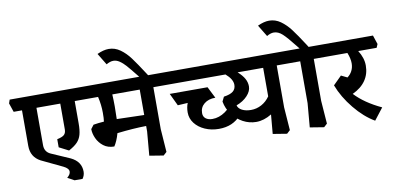

<svg xmlns="http://www.w3.org/2000/svg" viewBox="-122 -1194 3257 1585"><g transform="rotate(-10 1506.5 -401.5)"><path d="M502.9 -536.1V-350.1Q502.9 -291 492.9 -255.1Q482.9 -219.2 458.5 -193.6Q434.1 -168 386.2 -142.1L306.2 -183.1V-251Q349.1 -259.8 365.5 -274.9Q381.8 -290 381.8 -319.8V-536.1H182.1V-223.1Q182.1 -166 231.9 -144L389.2 -75.2Q474.1 -34.2 474.1 49.8Q474.1 80.6 455.1 107.9H388.2L332 77.1Q360.8 53.2 360.8 29.8Q360.8 2.9 317.9 -18.1L140.1 -103Q61 -145 61 -237.8V-536.1H-8.8L-34.2 -610.8L-23.9 -641.1H566.9L591.8 -565.9L579.1 -536.1Z M1162.1 -184.1 1175.8 8.8 1147.9 34.2 1030.8 15.1 1047.9 -185.1V-231Q943.8 -230 804.2 -213.9Q795.4 -181.6 783.2 -153.8Q771 -126 759.8 -109.9Q706.5 -109.9 670.2 -137.9Q633.8 -166 615.5 -206.5Q597.2 -247.1 597.2 -284.2L622.1 -316.9Q662.1 -323.7 710.9 -327.1Q712.9 -338.4 713.9 -358.2Q714.8 -377.9 714.8 -400.9Q714.8 -467.8 698.7 -536.1H564L539.1 -610.8L548.8 -641.1H1259.8L1285.2 -565.9L1272 -536.1H1162.1ZM817.9 -536.1Q820.8 -486.3 820.8 -435.1Q820.8 -398.9 818.8 -329.1H827.1Q862.3 -329.1 1006.8 -324.2L1047.9 -323.2V-536.1Z M853 -911.1Q904.8 -911.1 949 -879.6Q993.2 -848.1 1030 -798.6Q1066.9 -749 1127 -655.8L1143.1 -630.9H1070.3L1043 -665Q999 -720.2 974.6 -747.6Q950.2 -774.9 925 -791.5Q899.9 -808.1 874 -808.1Q847.2 -808.1 814.9 -789.1L755.9 -886.2Q809.1 -911.1 853 -911.1Z M1254.9 -536.1 1230 -610.8 1239.7 -641.1H1676.8L1701.7 -565.9L1691.9 -536.1ZM1636.7 -103Q1572.8 -103 1519.8 -126.5Q1466.8 -149.9 1435.8 -190.4Q1404.8 -231 1404.8 -280.8Q1404.8 -324.7 1418.9 -358.9Q1389.2 -357.9 1335 -354L1285.6 -458H1602.5L1650.9 -361.8Q1592.8 -361.8 1556.9 -332.5Q1521 -303.2 1521 -254.9Q1521 -225.1 1542 -209Q1563 -192.9 1597.7 -192.9Q1653.8 -192.9 1705.8 -229Q1757.8 -265.1 1797.9 -334L1825.7 -185.1Q1788.6 -143.1 1742.2 -123Q1695.8 -103 1636.7 -103Z M2196.3 -184.1 2210.4 8.8 2182.6 34.2 2065.4 15.1 2079.6 -146Q2014.6 -106 1950.2 -106Q1892.1 -106 1839.8 -134Q1787.6 -162.1 1751 -210.9Q1714.4 -259.8 1703.6 -319.8L1722.2 -357.9Q1776.4 -365.7 1800.3 -385.3Q1824.2 -404.8 1824.2 -439.9Q1824.2 -486.8 1766.6 -536.1H1666.5L1641.6 -610.8L1651.4 -641.1H2294.4L2319.3 -565.9L2306.2 -536.1H2196.3ZM1868.2 -536.1Q1906.2 -502 1923.3 -470.9Q1940.4 -439.9 1940.4 -405.8Q1940.4 -365.7 1905 -327.9Q1869.6 -290 1812.5 -269Q1819.3 -242.2 1849.9 -226.6Q1880.4 -210.9 1924.3 -210.9Q1971.2 -210.9 2012.7 -233.4Q2054.2 -255.9 2082.5 -296.9V-536.1Z M2506.8 -184.1 2521 8.8 2493.2 34.2 2376 15.1 2393.1 -185.1V-536.1H2293.9L2269 -610.8L2278.8 -641.1H2406.7L2386.7 -666Q2324.7 -745.1 2290.3 -776.6Q2255.9 -808.1 2218.8 -808.1Q2191.9 -808.1 2160.2 -789.1L2101.1 -886.2Q2154.3 -911.1 2197.8 -911.1Q2249.5 -911.1 2293.2 -880.1Q2336.9 -849.1 2373.5 -801Q2410.2 -752.9 2470.7 -659.2Q2473.6 -653.3 2481.9 -641.1H2605L2629.9 -565.9L2617.2 -536.1H2506.8Z M2879.4 -536.1Q2920.4 -472.2 2920.4 -408.2Q2920.4 -337.4 2883.5 -283.7Q2846.7 -230 2773.4 -195.8Q2854.5 -108.9 2993.7 -43.9L2917.5 54.2Q2829.6 3.4 2751 -92.8Q2672.4 -189 2633.3 -292L2703.6 -361.8L2754.4 -336.9Q2780.3 -356 2794.4 -384Q2808.6 -412.1 2808.6 -446.8Q2808.6 -486.8 2788.6 -536.1H2599.6L2574.7 -610.8L2584.5 -641.1H3021.5L3046.4 -565.9L3033.7 -536.1Z"/></g></svg>

Font: Sura
Style: Bold
Weight: 700
Designer: Carolina Giovagnoli
Foundry: Huerta Tipografica
Version: Version 1.002;PS 001.002;hotconv 1.0.70;makeotf.lib2.5.58329